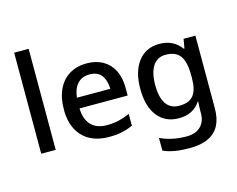

<svg xmlns="http://www.w3.org/2000/svg" viewBox="-129 -957 1725 1395"><g transform="rotate(-15 733.5 -260.0)"><path d="M190 0H81V-760H190Z M568 -549Q639 -549 690.5 -519.5Q742 -490 769.5 -435.5Q797 -381 797 -305V-246H435Q437 -164 478.5 -120.5Q520 -77 596 -77Q647 -77 687 -86.5Q727 -96 770 -115V-26Q729 -8 687.5 1Q646 10 588 10Q510 10 450.5 -20.5Q391 -51 357 -113Q323 -175 323 -266Q323 -356 353.5 -419.5Q384 -483 439.5 -516Q495 -549 568 -549ZM568 -466Q511 -466 477.5 -429.5Q444 -393 437 -326H688Q687 -388 658.5 -427Q630 -466 568 -466Z M1115 -549Q1169 -549 1210 -528.5Q1251 -508 1279 -469H1284L1296 -539H1385V7Q1385 84 1358 135.5Q1331 187 1275.5 213.5Q1220 240 1134 240Q1075 240 1026 232Q977 224 937 206V110Q977 130 1027 141Q1077 152 1136 152Q1203 152 1240.5 115.5Q1278 79 1278 15V-4Q1278 -16 1279 -38Q1280 -60 1281 -71H1277Q1251 -31 1210.5 -10.5Q1170 10 1115 10Q1014 10 956 -63Q898 -136 898 -269Q898 -399 956 -474Q1014 -549 1115 -549ZM1139 -461Q1077 -461 1043.5 -411Q1010 -361 1010 -267Q1010 -174 1043 -125.5Q1076 -77 1141 -77Q1178 -77 1204.5 -87Q1231 -97 1248 -118Q1265 -139 1273 -171.5Q1281 -204 1281 -248V-269Q1281 -336 1266.5 -378.5Q1252 -421 1220.5 -441Q1189 -461 1139 -461Z"/></g></svg>

Font: Noto Sans Syriac Eastern Medium
Style: Regular
Weight: 500
Designer: Patrick Giasson and the Monotype Design Team
Foundry: Monotype Imaging Inc.
Version: Version 3.001